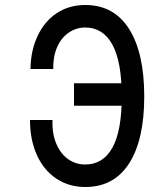

<svg xmlns="http://www.w3.org/2000/svg" viewBox="-20 -736 640 768"><path d="M193 -460H102Q103 -535 131 -593.5Q159 -652 208 -684Q257 -716 321 -716Q436 -716 496.5 -620Q557 -524 557 -350Q557 -177 496.5 -82.5Q436 12 321 12Q256 12 205.5 -21.5Q155 -55 127.5 -116Q100 -177 100 -256H190Q188 -202 205 -161.5Q222 -121 252.5 -99.5Q283 -78 321 -78Q392 -78 429.5 -145Q467 -212 467 -350Q467 -489 429.5 -557.5Q392 -626 321 -626Q285 -626 255 -605.5Q225 -585 208.5 -547.5Q192 -510 193 -460ZM486 -358 467 -313H276V-403H466Z"/></svg>

Font: Fliege Mono Thin
Style: Regular
Weight: 100
Version: Version 0.020;Glyphs 3.3 (3306)